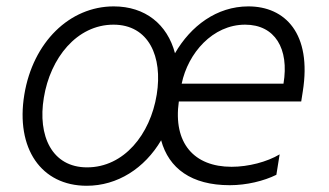

<svg xmlns="http://www.w3.org/2000/svg" viewBox="-20 -573 1035 604"><path d="M761.4 -552.9C661.6 -552.9 579.9 -491.1 530.5 -405.5C506.4 -496.4 437.1 -552.9 337.7 -552.9C198.9 -552.9 83.5 -440 56.5 -275.2C28.8 -106.2 109.4 11.4 252.8 11.4C349.4 11.4 434.7 -43.3 486.9 -131.7C511 -43.3 582 9.6 702.8 9.6C755.7 9.6 810 -3.6 849.4 -23.1L859.7 -87.4C820 -63.6 761.4 -48.3 708.5 -48.3C590.2 -48.3 524.1 -122.9 542.6 -253.9H927.6L932.5 -285.2C961.6 -467.7 876.8 -552.9 761.4 -552.9ZM253.9 -46.5C143.1 -46.5 98 -146 117.9 -265.6C138.1 -390.3 221.6 -495.4 337 -495.4C447.8 -495.4 492.5 -394.9 473 -275.2C452.8 -149.9 369.7 -46.5 253.9 -46.5ZM871.8 -309.7H551.5C571.4 -405.9 649.1 -495.4 751.1 -495.4C844.8 -495.4 890.3 -420.1 871.8 -309.7Z"/></svg>

Font: TID UI Light
Style: Italic
Weight: 300
Italic angle: -9.39999°
Designer: The TID Project Authors
Foundry: Bakken & Bæck
Version: Version 1.001;hotconv 1.0.109;makeotfexe 2.5.65596